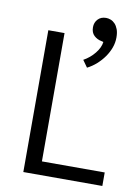

<svg xmlns="http://www.w3.org/2000/svg" viewBox="-83 -783 612 840"><g transform="rotate(10 223.0 -363.5)"><path d="M80 -630H152V-60H431V0H80ZM315 -624Q298 -627 284 -640Q270 -653 270 -677Q270 -698 283.5 -712.5Q297 -727 320 -727Q330 -727 340.5 -723Q351 -719 359.5 -710Q368 -701 373.5 -686.5Q379 -672 379 -650Q379 -627 371 -605Q363 -583 349 -563Q335 -543 316 -526Q297 -509 275 -498L253 -529Q282 -545 302.5 -570.5Q323 -596 326 -621Z"/></g></svg>

Font: Mukta Vaani Light
Style: Regular
Weight: 300
Designer: Noopur Datye, Girish Dalvi, Yashodeep Gholap, Pallavi Karambelkar
Foundry: Ek Type
Version: Version 2.538;PS 1.000;hotconv 16.6.51;makeotf.lib2.5.65220;